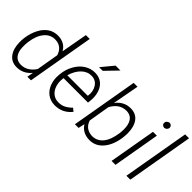

<svg xmlns="http://www.w3.org/2000/svg" viewBox="1 -1387 2034 2034"><g transform="rotate(45 1018.5 -370.0)"><path d="M45.9 -265.6Q57.1 -348.6 91.3 -412.8Q125.5 -477.1 175 -508.3Q224.6 -539.6 286.1 -538.1Q333 -537.1 371.6 -516.4Q410.2 -495.6 432.6 -453.6L486.3 -750H543.9L413.6 0H359.4L372.6 -70.3Q303.7 12.7 201.7 9.8Q127.9 7.8 86.2 -47.6Q44.4 -103 42.5 -196.8Q41.5 -227.1 44.9 -255.4ZM104.5 -255.9Q100.6 -223.1 101.6 -186Q103.5 -119.1 132.6 -80.8Q161.6 -42.5 215.3 -40.5Q269.5 -39.1 310.5 -65.4Q351.6 -91.8 379.9 -135.7L422.4 -384.8Q408.2 -432.1 375.7 -459.2Q343.3 -486.3 293 -487.8Q218.8 -490.2 169.2 -430.9Q119.6 -371.6 105.5 -266.1Z M775.9 9.8Q712.4 8.8 666 -25.6Q619.6 -60.1 597.9 -119.4Q576.2 -178.7 582.5 -247.6L584 -264.2Q590.8 -337.4 627.4 -403.6Q664.1 -469.7 720.2 -504.6Q776.4 -539.6 840.3 -538.1Q899.4 -537.1 940.2 -505.9Q981 -474.6 999.5 -418.9Q1018.1 -363.3 1011.2 -295.9L1007.3 -260.3H641.6L640.1 -248.5Q632.8 -195.3 647.9 -146.7Q663.1 -98.1 697.5 -69.6Q731.9 -41 780.3 -40Q827.1 -38.6 864.7 -58.1Q902.3 -77.6 934.1 -110.4L968.3 -82.5Q932.6 -36.6 883.5 -12.9Q834.5 10.7 775.9 9.8ZM837.4 -488.3Q773.9 -490.7 723.6 -443.4Q673.3 -396 647.9 -310.1L954.6 -309.6L956.1 -316.9Q964.8 -386.2 931.6 -436.3Q898.4 -486.3 837.4 -488.3ZM937.5 -744.1 1010.7 -743.7 879.9 -608.4H825.2Z M1531.2 -261.7Q1514.2 -135.7 1450.9 -61.5Q1387.7 12.7 1294.4 10.3Q1242.7 9.3 1203.4 -12.7Q1164.1 -34.7 1143.1 -72.3L1126.5 0H1071.8L1202.1 -750H1259.8L1204.6 -451.7Q1272.5 -541 1376 -538.1Q1451.7 -536.1 1492.7 -481.9Q1533.7 -427.7 1535.2 -332Q1535.6 -300.8 1532.2 -272ZM1474.1 -272.9 1477.5 -319.3Q1479 -398.9 1449.7 -442.4Q1420.4 -485.8 1362.3 -487.8Q1255.4 -489.7 1194.8 -379.4L1154.8 -140.1Q1168.9 -92.8 1203.4 -67.1Q1237.8 -41.5 1287.1 -40Q1359.9 -38.6 1408.9 -96.4Q1458 -154.3 1474.1 -272.9Z M1679.7 0H1621.1L1713.4 -528.3H1771.5ZM1729.5 -681.2Q1731.9 -712.9 1771.5 -721.2Q1790.5 -717.8 1798.6 -709.2Q1806.6 -700.7 1809.1 -681.2Q1804.2 -662.6 1794.9 -654.1Q1785.6 -645.5 1767.1 -641.6Q1727.5 -647.5 1729.5 -681.2Z M1901.9 0H1843.3L1973.6 -750H2032.2Z"/></g></svg>

Font: RobotoInd Light
Style: Italic
Weight: 300
Italic angle: -12°
Designer: Google
Version: Version 2.001151; 2014